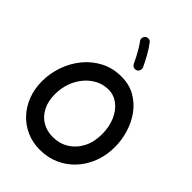

<svg xmlns="http://www.w3.org/2000/svg" viewBox="-311 -1180 1366 1366"><g transform="rotate(45 372.5 -496.5)"><path d="M360.4 57.1Q287.6 57.1 226.3 30.3Q165 3.4 120.1 -44.7Q75.2 -92.8 50.3 -158Q25.4 -223.1 25.4 -299.3Q25.4 -379.9 52.2 -455.6Q79.1 -531.2 128.9 -591.6Q178.7 -651.9 248 -687.3Q317.4 -722.7 402.3 -722.7Q481 -722.7 541 -688.7Q601.1 -654.8 641.8 -598.4Q682.6 -542 703.4 -473.1Q724.1 -404.3 724.1 -334Q724.1 -251.5 697 -180.4Q669.9 -109.4 620.8 -55.9Q571.8 -2.4 505.4 27.3Q439 57.1 360.4 57.1ZM360.4 -72.3Q426.3 -72.3 479.2 -104.5Q532.2 -136.7 563.5 -195.6Q594.7 -254.4 594.7 -334Q594.7 -408.7 569.3 -467Q543.9 -525.4 500.2 -558.8Q456.5 -592.3 402.3 -592.3Q351.6 -592.3 306.9 -569.6Q262.2 -546.9 228.3 -506.6Q194.3 -466.3 175 -413.3Q155.8 -360.4 155.8 -299.3Q155.8 -228.5 182.4 -177.5Q209 -126.5 255.1 -99.4Q301.3 -72.3 360.4 -72.3ZM323.7 -1042.5Q334.5 -1050.8 349.1 -1049.3Q363.8 -1047.9 372.1 -1036.6Q396.5 -1005.4 421.4 -960.7Q446.3 -916 464.4 -877Q469.7 -864.3 464.4 -850.1Q459 -835.9 446.8 -830.6Q434.1 -824.7 420.2 -830.1Q406.2 -835.4 400.4 -848.1Q389.6 -872.1 375 -899.7Q360.4 -927.2 345.2 -952.4Q330.1 -977.5 317.4 -993.7Q309.1 -1004.9 311 -1019.3Q313 -1033.7 323.7 -1042.5Z"/></g></svg>

Font: Mikhak-DS1-FD Bold
Style: Bold
Weight: 700
Designer: Amin Abedi
Version: Version 3.2